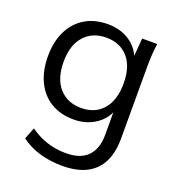

<svg xmlns="http://www.w3.org/2000/svg" viewBox="-133 -618 869 947"><g transform="rotate(20 301.5 -144.0)"><path d="M300 223Q235 223 180 207Q125 191 81 158L105 97Q136 119 166 132Q196 145 228 151.5Q260 158 296 158Q370 158 408 119Q446 80 446 8V-139H456Q440 -80 390 -45.5Q340 -11 273 -11Q204 -11 153.5 -41.5Q103 -72 75.5 -128.5Q48 -185 48 -262Q48 -338 75.5 -394Q103 -450 153.5 -480.5Q204 -511 273 -511Q341 -511 390.5 -477Q440 -443 456 -383L446 -393L455 -502H534Q530 -473 528 -443.5Q526 -414 526 -386V-3Q526 109 468.5 166Q411 223 300 223ZM288 -77Q361 -77 403 -125.5Q445 -174 445 -262Q445 -350 403 -398Q361 -446 288 -446Q216 -446 173 -398Q130 -350 130 -262Q130 -174 173 -125.5Q216 -77 288 -77Z"/></g></svg>

Font: Mulish ExtraLight
Style: Regular
Weight: 400
Version: Version 3.603